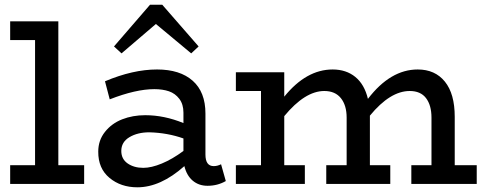

<svg xmlns="http://www.w3.org/2000/svg" viewBox="-20 -776 2043 810"><path d="M226.1 -79.1H335V0H22.9V-79.1H127.9V-606.9H22.9V-686H226.1Z M637.7 -674.8 492.7 -550.8 460.9 -580.1 612.8 -755.9H664.6L817.9 -580.1L786.6 -550.8ZM912.6 -83 932.6 -12.2Q897.9 7.8 855.5 7.8Q818.8 7.8 793.2 -13.7Q767.6 -35.2 757.8 -75.2Q657.2 14.2 559.6 14.2Q489.7 14.2 441.9 -25.6Q394 -65.4 394.5 -136.2Q394.5 -184.1 422.9 -219.7Q451.2 -255.4 495.6 -272.7Q540 -290 592.8 -290Q672.9 -290 753.9 -256.8V-300.8Q753.9 -335.9 736.6 -358.9Q719.2 -381.8 692.6 -390.9Q666 -399.9 630.9 -399.9Q553.2 -399.9 442.9 -356.9L422.9 -433.1Q541 -482.9 642.6 -482.9Q739.3 -482.9 793 -435.3Q846.7 -387.7 846.7 -296.9V-124Q846.7 -75.2 881.8 -75.2Q897 -75.2 912.6 -83ZM491.7 -139.2Q491.7 -105 518.6 -86.4Q545.4 -67.9 584.5 -67.9Q618.7 -67.9 662.8 -86.2Q707 -104.5 753.9 -139.2V-191.9Q686.5 -215.8 609.9 -217.8Q560.5 -217.8 526.1 -197.3Q491.7 -176.8 491.7 -139.2Z M1898.4 -79.1H1991.2V0H1715.3V-79.1H1800.3V-279.8Q1800.3 -332 1777.3 -362.1Q1754.4 -392.1 1708.5 -392.1Q1626 -392.1 1540.5 -288.1V-283.2V-79.1H1626.5V0H1356.4V-79.1H1442.4V-279.8Q1442.4 -331.5 1418.2 -361.8Q1394 -392.1 1348.1 -392.1Q1266.6 -392.1 1179.2 -286.1V-79.1H1266.1V0H975.1V-79.1H1081.1V-392.1H975.1V-471.2H1179.2V-368.2Q1272 -482.9 1383.3 -482.9Q1440.4 -482.9 1479 -451.4Q1517.6 -419.9 1532.2 -358.9Q1627 -482.9 1742.2 -482.9Q1815.4 -482.9 1856.9 -431.6Q1898.4 -380.4 1898.4 -283.2Z"/></svg>

Font: BioRhyme
Style: Regular
Weight: 400
Designer: Aoife Mooney
Foundry: Aoife Mooney Type
Version: Version 1.500;PS 001.500;hotconv 1.0.88;makeotf.lib2.5.64775